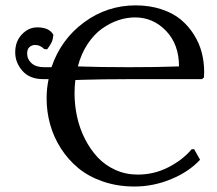

<svg xmlns="http://www.w3.org/2000/svg" viewBox="-20 -678 799 708"><path d="M153.8 -496.1 143.1 -497.1Q127.9 -512.2 109.9 -512.2Q97.2 -512.2 88.6 -504.4Q80.1 -496.6 80.1 -481Q80.1 -459.5 96.4 -444.8Q112.8 -430.2 142.1 -430.2H169.9Q204.6 -532.7 289.8 -595.5Q375 -658.2 480 -658.2Q531.7 -658.2 574.7 -644Q617.7 -629.9 646.5 -606Q675.3 -582 695.3 -550Q715.3 -518.1 724.1 -483.4Q732.9 -448.7 732.9 -412.1Q732.9 -408.7 732.4 -402.1Q731.9 -395.5 731.9 -392.1L725.1 -386.2H463.9Q415.5 -386.2 364 -385.5Q312.5 -384.8 285.2 -383.8L257.8 -382.8Q254.9 -357.4 254.9 -334Q254.9 -289.6 264.4 -246.6Q273.9 -203.6 293.5 -165.3Q313 -127 340.3 -97.7Q367.7 -68.4 405.8 -51.3Q443.8 -34.2 487.8 -34.2Q548.3 -34.2 601.1 -61.3Q653.8 -88.4 687 -127.9H695.8L717.8 -88.9Q675.8 -43.9 610.4 -17.1Q544.9 9.8 476.1 9.8Q413.6 9.8 360.1 -8.5Q306.6 -26.9 268.8 -58.1Q231 -89.4 204.3 -131.1Q177.7 -172.9 164.8 -219.5Q151.9 -266.1 151.9 -314.9Q151.9 -351.6 159.2 -386.2H139.2Q89.4 -386.2 62.7 -416.7Q36.1 -447.3 36.1 -484.9Q36.1 -525.4 60.8 -551.3Q85.4 -577.1 117.2 -577.1Q161.6 -577.1 176.8 -549.8Q175.3 -533.2 170.7 -522.7Q166 -512.2 153.8 -496.1ZM267.1 -433.1Q347.2 -430.2 456.1 -430.2Q507.8 -430.2 553.7 -430.9Q599.6 -431.6 620.1 -432.6L640.1 -433.1Q640.1 -514.2 592.5 -564Q544.9 -613.8 478 -613.8Q447.3 -613.8 416.5 -603.5Q385.7 -593.3 356.4 -572.5Q327.1 -551.8 303.2 -515.9Q279.3 -480 267.1 -433.1Z"/></svg>

Font: Linear Smooth
Style: Regular
Weight: 400
Designer: Philipp H. Poll, Flanker
Foundry: Philipp H. Poll, reworked by Flanker
Version: Version 1.061 | FøM Fix